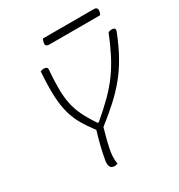

<svg xmlns="http://www.w3.org/2000/svg" viewBox="-200 -997 1062 1137"><g transform="rotate(-30 331.5 -428.5)"><path d="M274 0Q262 5 253 5Q231 5 223.5 -10Q216 -25 220 -50Q228 -97 239.5 -143Q251 -189 265 -235Q229 -282 204.5 -324.5Q180 -367 166 -417Q152 -467 149 -534.5Q146 -602 153 -700Q158 -702 164 -703.5Q170 -705 179 -705Q187 -705 194 -700.5Q201 -696 200 -686Q194 -610 194.5 -554.5Q195 -499 204.5 -453.5Q214 -408 235.5 -364Q257 -320 293 -267H300Q363 -320 410.5 -367.5Q458 -415 493.5 -464Q529 -513 558.5 -570.5Q588 -628 617 -700Q622 -702 628 -703.5Q634 -705 643 -705Q656 -705 660.5 -697.5Q665 -690 660 -678Q628 -597 593 -534.5Q558 -472 516 -421Q474 -370 423.5 -324Q373 -278 310 -229Q301 -197 293 -167.5Q285 -138 278 -105Q272 -77 270.5 -51Q269 -25 274 0ZM261 -862H610Q639 -862 631 -829Q628 -817 623 -812H279Q263 -812 256.5 -818.5Q250 -825 254 -841Q257 -854 261 -862Z"/></g></svg>

Font: Recursive Mn Csl St Lt
Style: Italic
Weight: 300
Italic angle: -15°
Monospace: yes
Version: Version 1.079;hotconv 1.0.112;makeotfexe 2.5.65598; ttfautoh